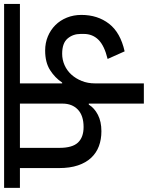

<svg xmlns="http://www.w3.org/2000/svg" viewBox="70 -828 738 959"><g transform="rotate(-90 439.5 -349.0)"><path d="M401 -275H396Q379 -247 345 -229.5Q311 -212 263 -212Q222 -212 188.5 -224.5Q155 -237 130.5 -263Q106 -289 92.5 -329Q79 -369 79 -424V-619H-20V-698H899V-619H502V-408H506Q530 -444 568.5 -468.5Q607 -493 666 -493Q704 -493 736.5 -479.5Q769 -466 793 -442Q817 -418 830.5 -384.5Q844 -351 844 -312Q844 -231 800 -174Q756 -117 662 -96L624 -181Q690 -197 719.5 -226.5Q749 -256 749 -300V-316Q749 -354 726 -381Q703 -408 650 -408Q620 -408 593 -396Q566 -384 546 -362Q526 -340 514 -310Q502 -280 502 -244V0H401ZM180 -421Q180 -357 206.5 -329Q233 -301 284 -301Q341 -301 371 -329.5Q401 -358 401 -406V-619H180Z"/></g></svg>

Font: IBM Plex Sans Devanagari Medium
Style: Regular
Weight: 500
Designer: Mike Abbink, Paul van der Laan, Pieter van Rosmalen, Erin McLaughlin
Foundry: Bold Monday
Version: Version 1.1